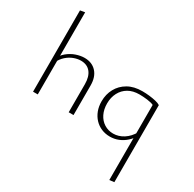

<svg xmlns="http://www.w3.org/2000/svg" viewBox="-208 -936 1462 1446"><g transform="rotate(30 523.0 -212.5)"><path d="M399 0V-244Q399 -310 369.5 -346.5Q340 -383 285 -383Q256 -383 224 -371Q192 -359 164 -334Q136 -309 117 -268L100 -285Q120 -333 154 -361Q188 -389 226.5 -402Q265 -415 299 -415Q364 -415 402.5 -373Q441 -331 441 -257V0ZM89 0V-707L130 -714V0Z M801 -415Q832 -415 862.5 -411.5Q893 -408 919 -402Q945 -396 960 -386L919 -364Q899 -374 862.5 -378.5Q826 -383 794 -383Q738 -383 698.5 -360Q659 -337 637.5 -296Q616 -255 616 -203Q616 -151 635.5 -111.5Q655 -72 690 -50Q725 -28 768 -28Q815 -28 857.5 -55Q900 -82 929 -133L945 -111Q923 -75 894.5 -49.5Q866 -24 831.5 -10Q797 4 758 4Q718 4 684 -10.5Q650 -25 625 -51.5Q600 -78 586 -114.5Q572 -151 572 -196Q572 -257 599 -306.5Q626 -356 677 -385.5Q728 -415 801 -415ZM960 -386V284L919 289V-364Z"/></g></svg>

Font: Ysabeau ExtraLight
Style: Regular
Weight: 250
Designer: Christian Thalmann (Catharsis Fonts)
Version: Version 2.002